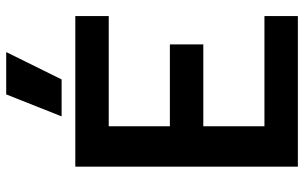

<svg xmlns="http://www.w3.org/2000/svg" viewBox="-196 -760 956 603"><g transform="rotate(-90 281.5 -458.0)"><path d="M287 -916H420L334 -742H218ZM60 -699H533V-594H187V-402H444V-297H187V-105H533V0H60Z"/></g></svg>

Font: Prompt Medium
Style: Regular
Weight: 500
Designer: Katatrad Team
Foundry: CadsonDemak
Version: Version 1.000